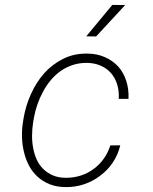

<svg xmlns="http://www.w3.org/2000/svg" viewBox="-20 -758 627 788"><path d="M251 -28.3Q220.2 -28.3 197 -38.3Q173.8 -48.3 157.2 -64.9Q140.6 -81.1 130.6 -103.3Q120.6 -125.5 116.2 -150.4Q111.3 -175.3 111.6 -201.9Q111.8 -228.5 115.7 -253.9L119.1 -274.4Q124 -301.8 133.5 -329.3Q143.1 -356.9 156.7 -381.8Q169.9 -406.7 188 -428.5Q206.1 -450.2 228.5 -466.3Q251 -481.9 277.8 -491Q304.7 -500 335.9 -500Q368.7 -499.5 393.8 -488.3Q418.9 -477.1 436 -457.5Q453.1 -437.5 461.2 -410.6Q469.2 -383.8 467.3 -352.1H507.3Q509.3 -391.6 498.3 -425.8Q487.3 -460 465.3 -484.9Q442.4 -509.3 409.9 -523.7Q377.4 -538.1 336.9 -538.1Q282.2 -538.6 237.8 -515.9Q193.4 -493.2 160.6 -456.5Q127.9 -418.9 106.7 -371.3Q85.4 -323.7 77.1 -274.4L73.7 -253.4Q69.3 -223.6 70.3 -193.4Q71.3 -163.1 78.1 -135.3Q85 -105 98.9 -78.6Q112.8 -52.2 134.3 -32.7Q155.3 -13.2 184.3 -1.7Q213.4 9.8 250.5 9.8Q290 10.3 326.2 -2.2Q362.3 -14.6 392.1 -37.6Q421.9 -59.6 443.1 -91.3Q464.4 -123 473.6 -161.6L432.6 -161.1Q423.3 -131.3 405.8 -106.7Q388.2 -82 364.7 -64.9Q340.8 -46.9 312 -37.6Q283.2 -28.3 251 -28.3ZM440.9 -737.8 334 -608.9 374.5 -608.4 493.7 -737.3Z"/></svg>

Font: Roboto Mono ExtraLight
Style: Italic
Weight: 250
Italic angle: -10°
Monospace: yes
Designer: Google
Version: Version 3.000